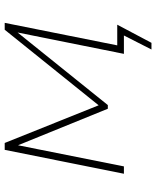

<svg xmlns="http://www.w3.org/2000/svg" viewBox="58 -618 679 836"><g transform="rotate(-90 398.0 -199.5)"><path d="M619 -29H709L630 120H601L662 0H582L675 -463L359 -70H343L184 -461L92 0H60L164 -519H194L358 -110L687 -519H717Z"/></g></svg>

Font: Montserrat Alternates ExLight
Style: Italic
Weight: 275
Italic angle: -11.3°
Designer: Julieta Ulanovsky
Foundry: Julieta Ulanovsky
Version: Version 7.200